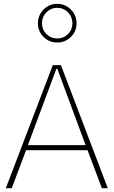

<svg xmlns="http://www.w3.org/2000/svg" viewBox="-20 -994 600 1014"><path d="M282.2 -973.6Q324.7 -973.6 354.5 -943.6Q384.3 -913.6 384.3 -871.1Q384.3 -828.6 354.5 -799.1Q324.7 -769.5 282.2 -769.5Q239.7 -769.5 210 -799.1Q180.2 -828.6 180.2 -871.1Q180.2 -913.6 210 -943.6Q239.7 -973.6 282.2 -973.6ZM282.2 -952.6Q248.5 -952.6 225.1 -928.7Q201.7 -904.8 201.7 -871.1Q201.7 -837.4 225.1 -814.2Q248.5 -791 282.2 -791Q315.9 -791 339.1 -814.2Q362.3 -837.4 362.3 -871.1Q362.3 -904.8 339.1 -928.7Q315.9 -952.6 282.2 -952.6ZM117.7 -200.7 42 0H10.7L258.8 -649.9H301.8L549.3 0H518.1L442.4 -200.7ZM277.8 -630.9 127.4 -227.5H432.1L282.7 -630.9Z"/></svg>

Font: Estedad-FD Thin
Style: Regular
Weight: 100
Designer: Amin Abedi
Version: Version 7.3